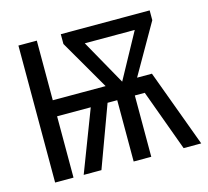

<svg xmlns="http://www.w3.org/2000/svg" viewBox="-84 -634 788 729"><g transform="rotate(-15 310.5 -269.0)"><path d="M46.7 0V-538.5H119V-304.1H326.7L213.3 -500V-538.5H562.6V-500L450.3 -304.1H508.7L621 0H551.8L463.6 -241H424.6V0H355.4V-241H317.4L228.7 0H159L251.3 -241H119V0ZM391.8 -304.1 488.7 -481.5H292.3Z"/></g></svg>

Font: Fira Code Light
Style: Regular
Weight: 300
Monospace: yes
Designer: Carrois Corporate, Edenspiekermann AG, Nikita Prokopov
Foundry: Carrois Corporate, Edenspiekermann AG, Nikita Prokopov
Version: Version 6.000; ttfautohint (v1.8.2) -l 8 -r 50 -G 200 -x 14 